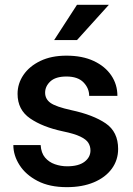

<svg xmlns="http://www.w3.org/2000/svg" viewBox="-20 -770 555 800"><path d="M356.9 -143.1Q356.9 -160.6 348.1 -174.8Q339.4 -189 314.7 -200.9Q290 -212.9 242.2 -222.7Q157.7 -240.7 105.5 -276.6Q53.2 -312.5 53.2 -378.9Q53.2 -421.9 77.9 -458Q102.5 -494.1 148.2 -516.1Q193.8 -538.1 256.8 -538.1Q323.2 -538.1 370.6 -515.9Q418 -493.7 443.6 -455.8Q469.2 -418 469.2 -370.6H351.6Q351.6 -402.3 327.9 -426.8Q304.2 -451.2 256.8 -451.2Q211.9 -451.2 189.9 -430.9Q168 -410.6 168 -383.8Q168 -357.4 190.4 -341.3Q212.9 -325.2 277.3 -311Q368.2 -291.5 420.2 -256.1Q472.2 -220.7 472.2 -149.4Q472.2 -103 445.8 -66.9Q419.4 -30.8 371.3 -10.5Q323.2 9.8 258.3 9.8Q186 9.8 136.5 -16.1Q86.9 -42 61.3 -82.3Q35.6 -122.6 35.6 -165.5H149.4Q151.4 -132.8 167.7 -113.5Q184.1 -94.2 208.7 -85.7Q233.4 -77.1 259.8 -77.1Q307.1 -77.1 332 -95.9Q356.9 -114.7 356.9 -143.1ZM205.6 -603 300.8 -750H433.6L300.8 -603Z"/></svg>

Font: Vazirmatn UI Medium
Style: Regular
Weight: 500
Designer: Saber Rastikerdar
Foundry: Saber Rastikerdar
Version: Version 33.003